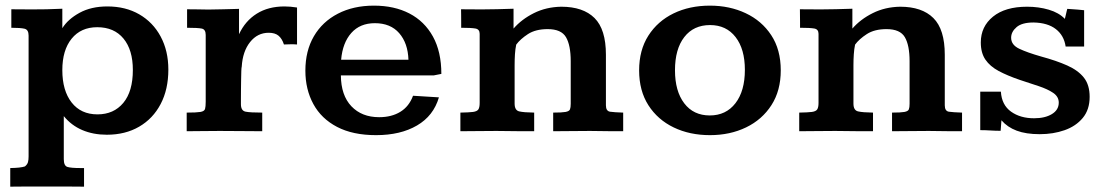

<svg xmlns="http://www.w3.org/2000/svg" viewBox="-20 -475 4008 695"><path d="M17.1 200.7V133.3Q54.7 132.8 70.3 127.4Q79.1 120.1 81.3 111.8Q83.5 103.5 83.5 91.3V-346.2Q83.5 -367.7 68.6 -371.1Q53.7 -374.5 21 -374.5V-441.4Q39.6 -441.4 57.4 -441.2Q75.2 -440.9 92.3 -440.9Q119.6 -440.9 148.2 -441.4Q176.8 -441.9 205.6 -443.4V-373Q226.1 -405.8 268.1 -428.7Q310.1 -451.7 368.7 -451.7Q434.6 -451.7 484.1 -423.1Q533.7 -394.5 561.5 -342.8Q589.4 -291 589.4 -223.1Q589.4 -151.4 561.5 -98.4Q533.7 -45.4 483.6 -16.4Q433.6 12.7 366.7 12.7Q317.4 12.7 277.8 -4.2Q238.3 -21 210.9 -54.7V101.1Q210.9 125 223.9 129.2Q236.8 133.3 271 133.3H284.2V200.7Q272.9 200.7 254.4 200.4Q235.8 200.2 215.1 200.2Q194.3 200.2 175.8 200.2Q157.2 200.2 146 200.2Q135.3 200.2 117.7 200.2Q100.1 200.2 80.6 200.2Q61 200.2 44.2 200.4Q27.3 200.7 17.1 200.7ZM333 -61Q391.6 -61 426.3 -102.5Q460.9 -144 460.9 -221.7Q460.9 -294.4 427 -335.4Q393.1 -376.5 332 -376.5Q272.9 -376.5 239.3 -335Q205.6 -293.5 205.6 -221.2Q205.6 -147 239.3 -104Q272.9 -61 333 -61Z M655.8 0V-67.4Q691.4 -67.4 705.6 -69.8Q719.7 -72.3 722.2 -80.6Q724.6 -88.9 724.6 -106.9V-348.6Q724.6 -368.7 710.2 -371.6Q695.8 -374.5 657.2 -374.5V-441.4Q667 -441.4 685.1 -441.2Q703.1 -440.9 718.3 -440.7Q733.4 -440.4 733.4 -440.4Q760.3 -440.4 788.1 -441.4Q815.9 -442.4 845.2 -442.9V-351.1Q867.7 -399.4 909.4 -425.5Q951.2 -451.7 1009.8 -451.7Q1031.2 -451.7 1055.2 -447.8V-314Q1044.9 -314.9 1031.2 -314.7Q1017.6 -314.5 1007.8 -314Q1001 -335 988.3 -345.7Q975.6 -356.4 952.6 -356.4Q912.1 -356.4 885.3 -322.8Q858.4 -289.1 855 -233.4Q854 -231 853.5 -218Q853 -205.1 852.8 -187Q852.5 -168.9 852.3 -150.1Q852.1 -131.3 852.1 -117.2Q852.1 -103 852.1 -97.7Q852.1 -74.2 868.9 -70.8Q885.7 -67.4 929.2 -67.4V0Q892.6 0 857.9 -0.5Q823.2 -1 775.4 -1Q736.3 -1 710.2 -0.5Q684.1 0 655.8 0Z M1341.3 14.2Q1257.3 14.2 1200.2 -15.6Q1143.1 -45.4 1114.3 -98.4Q1085.4 -151.4 1085.4 -219.2Q1085.4 -291 1116.2 -343.8Q1147 -396.5 1203.1 -425.5Q1259.3 -454.6 1333.5 -454.6Q1407.2 -454.6 1461.9 -426.3Q1516.6 -397.9 1547.1 -342.8Q1577.6 -287.6 1577.6 -207.5L1550.3 -202.1H1213.9Q1214.4 -129.9 1252 -90.3Q1289.6 -50.8 1352.5 -50.8Q1397.5 -50.8 1429.2 -70.3Q1460.9 -89.8 1475.1 -128.4L1568.8 -122.6Q1549.3 -55.7 1489.5 -20.8Q1429.7 14.2 1341.3 14.2ZM1214.8 -258.8H1458.5Q1456.5 -318.8 1425 -355Q1393.6 -391.1 1336.9 -391.1Q1283.2 -391.1 1251.7 -355.7Q1220.2 -320.3 1214.8 -258.8Z M1646.5 0Q1646.5 -2.4 1646.5 -12.2Q1646.5 -22 1646.5 -33.9Q1646.5 -45.9 1646.5 -55.4Q1646.5 -64.9 1646.5 -67.4Q1677.2 -67.9 1692.1 -69.8Q1707 -71.8 1711.7 -79.1Q1716.3 -86.4 1716.3 -102.5V-352.5Q1716.3 -369.1 1700.9 -371.8Q1685.5 -374.5 1649.4 -374.5Q1649.4 -377.9 1649.4 -393.1Q1649.4 -408.2 1649.2 -423.1Q1648.9 -438 1648.9 -441.4Q1668.5 -441.4 1686.3 -441.2Q1704.1 -440.9 1720.7 -440.9Q1751 -440.9 1779.8 -441.7Q1808.6 -442.4 1838.9 -443.4V-371.6Q1868.2 -405.3 1912.6 -427.5Q1957 -449.7 2011.7 -450.7Q2090.8 -450.7 2132.1 -409.7Q2173.3 -368.7 2173.3 -276.9V-93.8Q2173.3 -72.8 2188.5 -70.6Q2203.6 -68.4 2235.8 -67.4V0Q2208 0 2181.2 -0.2Q2154.3 -0.5 2115.7 -1Q2078.1 -1 2045.9 -0.5Q2013.7 0 1982.4 0V-67.4Q2014.2 -67.4 2027.3 -69.8Q2040.5 -72.3 2043.2 -79.1Q2045.9 -85.9 2045.9 -99.6V-253.4Q2045.9 -311 2028.8 -340.3Q2011.7 -369.6 1962.4 -369.6Q1918.9 -369.6 1891.1 -351.6Q1863.3 -333.5 1848.6 -313.5Q1845.2 -297.4 1844 -278.6Q1842.8 -259.8 1842.8 -238.8V-100.1Q1842.8 -75.7 1859.4 -71.8Q1876 -67.9 1913.6 -67.4V0Q1881.3 0 1850.8 -0.2Q1820.3 -0.5 1776.9 -1Q1737.3 -1 1707 -0.5Q1676.8 0 1646.5 0Z M2549.8 14.2Q2476.6 14.2 2418.7 -13.7Q2360.8 -41.5 2327.1 -94Q2293.5 -146.5 2293.5 -220.2Q2293.5 -293.5 2326.9 -345.9Q2360.4 -398.4 2418.2 -426.5Q2476.1 -454.6 2549.8 -454.6Q2621.1 -454.6 2679.2 -427.2Q2737.3 -399.9 2771.7 -347.7Q2806.2 -295.4 2806.2 -220.2Q2806.2 -147 2772.5 -94.5Q2738.8 -42 2680.7 -13.9Q2622.6 14.2 2549.8 14.2ZM2549.3 -57.1Q2607.9 -57.1 2642.1 -101.3Q2676.3 -145.5 2676.3 -222.2Q2676.3 -297.4 2642.6 -340.8Q2608.9 -384.3 2550.3 -384.3Q2490.7 -384.3 2457 -340.8Q2423.3 -297.4 2423.3 -220.7Q2423.3 -145 2456.8 -101.1Q2490.2 -57.1 2549.3 -57.1Z M2873 0Q2873 -2.4 2873 -12.2Q2873 -22 2873 -33.9Q2873 -45.9 2873 -55.4Q2873 -64.9 2873 -67.4Q2903.8 -67.9 2918.7 -69.8Q2933.6 -71.8 2938.2 -79.1Q2942.9 -86.4 2942.9 -102.5V-352.5Q2942.9 -369.1 2927.5 -371.8Q2912.1 -374.5 2876 -374.5Q2876 -377.9 2876 -393.1Q2876 -408.2 2875.7 -423.1Q2875.5 -438 2875.5 -441.4Q2895 -441.4 2912.8 -441.2Q2930.7 -440.9 2947.3 -440.9Q2977.5 -440.9 3006.3 -441.7Q3035.2 -442.4 3065.4 -443.4V-371.6Q3094.7 -405.3 3139.2 -427.5Q3183.6 -449.7 3238.3 -450.7Q3317.4 -450.7 3358.6 -409.7Q3399.9 -368.7 3399.9 -276.9V-93.8Q3399.9 -72.8 3415 -70.6Q3430.2 -68.4 3462.4 -67.4V0Q3434.6 0 3407.7 -0.2Q3380.9 -0.5 3342.3 -1Q3304.7 -1 3272.5 -0.5Q3240.2 0 3209 0V-67.4Q3240.7 -67.4 3253.9 -69.8Q3267.1 -72.3 3269.8 -79.1Q3272.5 -85.9 3272.5 -99.6V-253.4Q3272.5 -311 3255.4 -340.3Q3238.3 -369.6 3189 -369.6Q3145.5 -369.6 3117.7 -351.6Q3089.8 -333.5 3075.2 -313.5Q3071.8 -297.4 3070.6 -278.6Q3069.3 -259.8 3069.3 -238.8V-100.1Q3069.3 -75.7 3085.9 -71.8Q3102.5 -67.9 3140.1 -67.4V0Q3107.9 0 3077.4 -0.2Q3046.9 -0.5 3003.4 -1Q2963.9 -1 2933.6 -0.5Q2903.3 0 2873 0Z M3743.7 10.7Q3693.8 10.7 3660.2 -2Q3626.5 -14.6 3605 -39.6L3602.1 -1.5Q3583.5 -1.5 3565.2 -2.7Q3546.9 -3.9 3528.3 -3.9V-143.1H3603Q3606 -95.2 3639.6 -71Q3673.3 -46.9 3723.1 -46.9Q3762.7 -46.9 3787.6 -62Q3812.5 -77.1 3812.5 -103.5Q3812.5 -125 3792.5 -138.7Q3772.5 -152.3 3740.2 -163.1Q3708 -173.8 3670.9 -186Q3626.5 -201.2 3595 -218Q3563.5 -234.9 3546.9 -259.3Q3530.3 -283.7 3530.3 -321.3Q3530.3 -378.9 3574.5 -414.8Q3618.7 -450.7 3697.8 -450.7Q3739.7 -450.7 3776.4 -439.9Q3813 -429.2 3834.5 -406.7Q3835.4 -409.7 3837.4 -418.5Q3839.4 -427.2 3841.3 -435.1Q3843.3 -442.9 3843.3 -442.9Q3843.3 -442.9 3855.2 -442.1Q3867.2 -441.4 3881.8 -440.2Q3896.5 -439 3904.3 -438V-306.6H3837.4Q3831.5 -346.7 3802 -369.6Q3772.5 -392.6 3721.2 -393.6Q3679.2 -393.6 3659.7 -376.7Q3640.1 -359.9 3640.1 -338.4Q3640.1 -312.5 3669.4 -298.6Q3698.7 -284.7 3748.5 -270.5Q3804.2 -255.4 3843.5 -237.8Q3882.8 -220.2 3903.6 -193.8Q3924.3 -167.5 3924.3 -124.5Q3924.3 -78.1 3899.4 -48.1Q3874.5 -18.1 3833.5 -3.7Q3792.5 10.7 3743.7 10.7Z"/></svg>

Font: Kameron SemiBold
Style: Regular
Weight: 600
Designer: Vernon Adams
Foundry: Vernon Adams
Version: Version 1.100